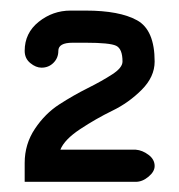

<svg xmlns="http://www.w3.org/2000/svg" viewBox="-20 -784 344 368"><path d="M240.2 -435.5H27.3V-471.7Q27.3 -507.8 46.9 -537.1Q66.4 -566.4 93.8 -584Q121.1 -601.6 148.4 -615.2Q175.8 -628.9 195.3 -641.6Q214.8 -654.3 214.8 -666Q214.8 -690.4 202.6 -696.3Q190.4 -702.1 144.5 -702.1H119.1Q91.8 -702.1 91.8 -686.5Q91.8 -672.9 82.5 -663.6Q73.2 -654.3 59.6 -654.3Q48.8 -654.3 38.1 -663.1Q27.3 -671.9 27.3 -686.5Q27.3 -720.7 54.2 -742.2Q81.1 -763.7 115.2 -763.7H144.5Q209 -763.7 242.7 -745.1Q276.4 -726.6 276.4 -666Q276.4 -636.7 251.5 -611.8Q226.6 -586.9 195.3 -571.8Q164.1 -556.6 133.8 -536.6Q103.5 -516.6 95.7 -497.1H240.2Q252.9 -496.1 264.6 -487.3Q276.4 -478.5 276.4 -465.8Q276.4 -455.1 264.6 -445.3Q252.9 -435.5 240.2 -435.5Z"/></svg>

Font: Jura
Style: DemiBold
Weight: 600
Version: Version 2.4